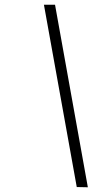

<svg xmlns="http://www.w3.org/2000/svg" viewBox="-20 -773 392 813"><path d="M213 -753 352 20Q346 20 329.5 19.5Q313 19 305 19L166 -753Z"/></svg>

Font: Afta serif
Style: Italic
Weight: 400
Italic angle: -12°
Designer: parq.ink
Foundry: Oriol Esparraguera Font
Version: Version 1.000